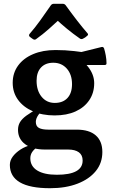

<svg xmlns="http://www.w3.org/2000/svg" viewBox="-20 -769 596 1013"><path d="M244 224Q138 224 85 193Q32 162 32 101Q32 78 47 57.5Q62 37 88 20Q114 3 148 -5L177 7Q159 19 149.5 33.5Q140 48 140 66Q140 108 176.5 130.5Q213 153 280 153Q416 153 416 78Q416 49 396 34.5Q376 20 340 20H218Q151 20 113 -8Q75 -36 75 -84Q75 -106 85 -123.5Q95 -141 118.5 -158.5Q142 -176 182 -197L217 -195Q195 -181 182 -162Q169 -143 169 -126Q169 -103 185.5 -94Q202 -85 236 -85H385Q451 -85 485.5 -54.5Q520 -24 520 33Q520 91 485.5 133.5Q451 176 389 200Q327 224 244 224ZM269 -226Q312 -226 336 -252Q360 -278 360 -325Q360 -376 332.5 -407Q305 -438 261 -438Q220 -438 196.5 -413Q173 -388 173 -343Q173 -291 199.5 -258.5Q226 -226 269 -226ZM360 -480Q414 -456 445.5 -415.5Q477 -375 477 -330Q477 -279 451 -240.5Q425 -202 378.5 -181Q332 -160 268 -160Q203 -160 153 -182Q103 -204 75 -242.5Q47 -281 47 -332Q47 -384 75.5 -423Q104 -462 155 -483.5Q206 -505 273 -505Q325 -505 371.5 -499.5Q418 -494 470 -487L391 -490L516 -521Q525 -523 529 -514Q534 -498 538 -476.5Q542 -455 542 -435Q542 -426 532 -426H359ZM137 -575Q130 -582 136 -590Q163 -621 191 -659.5Q219 -698 249 -742Q255 -749 264 -749H311Q320 -749 326 -742Q357 -699 386 -661.5Q415 -624 442 -593Q448 -586 440 -580Q435 -575 429.5 -571.5Q424 -568 418 -565Q409 -560 401 -566Q365 -591 333.5 -617Q302 -643 273 -670H297Q268 -643 237 -615.5Q206 -588 171 -563Q164 -557 155 -562Q150 -565 145.5 -568.5Q141 -572 137 -575Z"/></svg>

Font: Hahmlet SemiBold
Style: Regular
Weight: 600
Version: Version 1.002